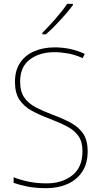

<svg xmlns="http://www.w3.org/2000/svg" viewBox="-20 -971 527 1001"><path d="M437 -182Q437 -118 408.5 -75.5Q380 -33 331.5 -11.5Q283 10 221 10Q167 10 125.5 2Q84 -6 51 -18V-47Q86 -33 129 -24Q172 -15 223 -15Q304 -15 357 -57Q410 -99 410 -182Q410 -231 389.5 -261Q369 -291 330 -311.5Q291 -332 236 -353Q185 -372 145 -394Q105 -416 81.5 -451Q58 -486 58 -544Q58 -604 85 -644Q112 -684 159 -704Q206 -724 265 -724Q349 -724 422 -690L411 -668Q371 -686 333.5 -692.5Q296 -699 263 -699Q187 -699 136 -661Q85 -623 85 -546Q85 -493 107 -462Q129 -431 166.5 -411.5Q204 -392 249 -375Q306 -354 348 -331.5Q390 -309 413.5 -274.5Q437 -240 437 -182ZM360 -944Q334 -909 294.5 -866Q255 -823 219 -792H201V-800Q235 -834 271 -875Q307 -916 330 -951H360Z"/></svg>

Font: Noto Sans Tamil SemiCondensed Thin
Style: Regular
Weight: 100
Width: 4
Designer: Jelle Bosma - Monotype Design Team
Foundry: Monotype Imaging Inc.
Version: Version 2.004; ttfautohint (v1.8.4.7-5d5b)